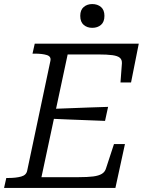

<svg xmlns="http://www.w3.org/2000/svg" viewBox="-39 -925 714 945"><path d="M576 -216 529 0H-19L-8 -49H3Q39 -49 65 -56Q91 -63 95 -86L209 -625Q214 -647 191.5 -654Q169 -661 132 -661H121L132 -710H644L606 -519H554L561 -613Q562 -631 551 -640.5Q540 -650 514 -653.5Q488 -657 445 -657H294L165 -53H349Q392 -53 419.5 -56.5Q447 -60 462.5 -69.5Q478 -79 483 -97L522 -216ZM215 -389Q262 -391 308 -392.5Q354 -394 400.5 -396Q447 -398 493 -399L478 -330Q433 -332 387 -333.5Q341 -335 295.5 -337Q250 -339 204 -341ZM415 -788Q441 -788 458 -802.5Q475 -817 475 -847Q475 -876 458 -890.5Q441 -905 415 -905Q390 -905 373 -890.5Q356 -876 356 -847Q356 -817 373 -802.5Q390 -788 415 -788Z"/></svg>

Font: Roboto Serif 20pt Light
Style: Italic
Weight: 300
Italic angle: -10°
Version: Version 1.007